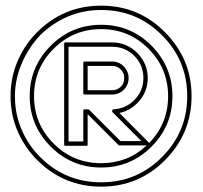

<svg xmlns="http://www.w3.org/2000/svg" viewBox="-20 -661 730 691"><path d="M344.2 -640.6Q479.5 -640.6 573.7 -544.9Q669.4 -449.2 669.4 -314.9Q669.4 -180.7 574.2 -85Q479.5 10.7 344.2 10.7Q209.5 10.7 113.8 -85Q69.3 -129.4 43.7 -188Q18.1 -246.6 18.1 -314.9Q18.1 -382.3 43.5 -441.4Q68.8 -500.5 113.3 -544.9Q209 -640.6 344.2 -640.6ZM344.2 -625Q280.3 -625 225.1 -601.8Q169.9 -578.6 124.5 -534.2Q104.5 -513.2 87.9 -488Q71.3 -462.9 59.1 -434.8Q46.9 -406.7 40.3 -376.5Q33.7 -346.2 33.7 -314.9Q33.7 -250 58.1 -193.8Q82.5 -137.7 124.5 -95.7Q215.3 -4.9 344.2 -4.9Q472.7 -4.9 563 -95.7Q653.8 -186.5 653.8 -314.9Q653.8 -443.4 563 -534.2Q472.7 -625 344.2 -625ZM525.4 -496.6Q600.6 -419.9 600.6 -314.9Q600.6 -208.5 525.4 -133.3Q450.2 -58.1 344.2 -58.1Q237.8 -58.1 162.6 -133.3Q86.9 -209 86.9 -314.9Q86.9 -420.9 162.6 -496.6Q237.8 -571.8 344.2 -571.8Q450.2 -571.8 525.4 -496.6ZM512.7 -487.3Q442.9 -556.2 344.2 -556.2Q243.7 -556.2 173.3 -485.8Q102.5 -415 102.5 -314.9Q102.5 -214.8 173.3 -144Q243.7 -73.7 344.2 -73.7Q391.6 -73.7 432.6 -89.6Q473.6 -105.5 507.8 -137.7H409.7Q407.7 -137.7 406.2 -139.2L295.4 -250V-141.1Q295.4 -136.2 290.5 -136.2H215.8Q210.9 -136.2 210.9 -141.1V-503.4Q210.9 -508.3 215.8 -508.3H383.8Q435.1 -508.3 474.1 -470.7Q511.7 -431.6 511.7 -380.4Q511.7 -327.6 474.1 -290Q460 -275.9 444.1 -267.1Q428.2 -258.3 409.7 -254.4L517.1 -146.5Q585 -216.8 585 -314.9Q585 -414.6 514.2 -485.8ZM386.2 -267.6Q431.6 -269 463.4 -300.8Q496.1 -333.5 496.1 -380.4Q496.1 -426.8 463.4 -460Q430.2 -492.7 383.8 -492.7H226.6V-151.9H279.8V-262.7Q279.8 -267.6 284.7 -267.6H297.4Q299.3 -267.6 300.8 -266.1L413.6 -153.3H488.8L382.8 -259.3ZM383.8 -439.5Q408.2 -439.5 425.8 -421.9Q433.6 -413.6 438.2 -402.8Q442.9 -392.1 442.9 -380.4Q442.9 -355.5 425.8 -338.4Q408.2 -320.8 383.8 -320.8H284.7Q279.8 -320.8 279.8 -325.7V-434.6Q279.8 -439.5 284.7 -439.5ZM295.4 -423.8V-336.4H383.8Q402.3 -336.4 415 -349.1Q427.2 -361.3 427.2 -380.4Q427.2 -398.4 414.6 -411.1Q401.9 -423.8 383.8 -423.8Z"/></svg>

Font: Fibel Sued Kontur LRS
Style: Regular
Weight: 400
Designer: Peter Wiegel
Foundry: Peter Wiegel
Version: Version 000.000